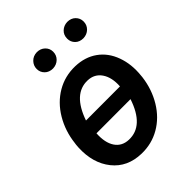

<svg xmlns="http://www.w3.org/2000/svg" viewBox="-207 -842 968 968"><g transform="rotate(-45 277.0 -357.5)"><path d="M34.2 -265.6Q43 -342.8 80.8 -406.5Q118.7 -470.2 178 -505.1Q237.3 -540 309.1 -538.1Q377 -536.1 425.5 -501.5Q474.1 -466.8 496.3 -405.3Q518.6 -343.8 510.7 -270.5L509.8 -259.8Q500 -182.1 461.9 -119.1Q423.8 -56.2 364.5 -22Q305.2 12.2 233.9 10.3Q136.2 7.8 81.3 -60.8Q26.4 -129.4 31.2 -235.8L32.7 -255.4ZM239.3 -84.5Q341.8 -81.1 389.2 -223.6L146 -223.1Q142.1 -159.2 166.7 -122.6Q191.4 -85.9 239.3 -84.5ZM303.2 -443.4Q203.1 -446.8 154.3 -306.2L397 -306.6Q400.9 -367.7 375.5 -404.8Q350.1 -441.9 303.2 -443.4ZM222.2 -725.1Q248.5 -725.1 265.6 -708.7Q282.7 -692.4 282.7 -668.5Q282.7 -643.6 265.6 -626.7Q248.5 -609.9 222.7 -608.9Q195.3 -608.9 178.7 -625.5Q162.1 -642.1 162.1 -665.5Q162.1 -689 178.7 -706.5Q195.3 -724.1 222.2 -725.1ZM378.9 -665Q378.9 -690.9 396.2 -707.3Q413.6 -723.6 438.5 -724.6Q465.8 -724.6 482.4 -708Q499 -691.4 499 -668Q499 -643.1 481.9 -626.2Q464.8 -609.4 439 -608.4Q411.6 -608.4 395.3 -624.8Q378.9 -641.1 378.9 -665Z"/></g></svg>

Font: Roboto Medium
Style: Italic
Weight: 500
Italic angle: -12°
Designer: Google
Version: Version 2.134; 2016